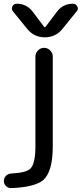

<svg xmlns="http://www.w3.org/2000/svg" viewBox="-38 -800 432 1016"><path d="M262.7 -737.3Q294.9 -780.3 347.7 -780.3Q364.3 -780.3 371.1 -765.6Q374 -759.8 374 -753.9Q374 -746.1 367.2 -739.3L292 -646.5Q255.9 -602.5 199.2 -602.5Q142.6 -602.5 106.4 -646.5L31.2 -739.3Q20.5 -751 27.3 -765.6Q34.2 -780.3 50.8 -780.3Q103.5 -780.3 135.7 -737.3L195.3 -658.2Q196.3 -656.2 199.2 -656.2Q202.1 -656.2 203.1 -658.2ZM149.4 -501Q149.4 -519.5 163.1 -533.2Q176.8 -546.9 195.3 -546.9Q213.9 -546.9 227.5 -533.2Q241.2 -519.5 241.2 -501V-24.4Q241.2 107.4 191.4 152.3Q147.5 190.4 21.5 195.3Q20.5 195.3 19.5 195.3Q4.9 195.3 -5.9 184.6Q-17.6 173.8 -17.6 157.7Q-17.6 141.6 -6.3 130.4Q4.9 119.1 21.5 118.2Q98.6 114.3 121.1 93.8Q149.4 68.4 149.4 -24.4Z"/></svg>

Font: Gen Jyuu Gothic P Regular
Style: Regular
Weight: 400
Designer: [Source Han Sans]
Ryoko NISHIZUKA  (kana & ideographs); Paul D. Hunt (Latin, Greek & Cyrillic); Wenlong ZHANG  (bopomofo
Version: Version 1.002.20150607